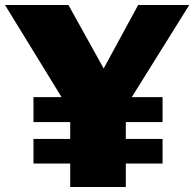

<svg xmlns="http://www.w3.org/2000/svg" viewBox="-35 -743 772 763"><path d="M244 0V-301L-15 -723H237L377 -471L514 -723H717L465 -319V0ZM98 -93V-191H611V-93ZM98 -258V-357H611V-258Z"/></svg>

Font: Public Sans Thin Black
Style: Regular
Weight: 900
Version: Version 2.001